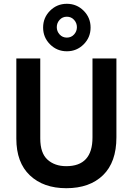

<svg xmlns="http://www.w3.org/2000/svg" viewBox="-20 -982 699 1011"><path d="M243.5 -748.5Q207 -785 207 -837Q207 -889 243.5 -925.5Q280 -962 332 -962Q384 -962 420.5 -925.5Q457 -889 457 -837Q457 -785 420.5 -748.5Q384 -712 332 -712Q280 -712 243.5 -748.5ZM294 -877.5Q279 -861 279 -839Q279 -817 294 -800.5Q309 -784 332 -784Q355 -784 370 -800.5Q385 -817 385 -839Q385 -861 370 -877.5Q355 -894 332 -894Q309 -894 294 -877.5ZM467 -258V-674H593V-259Q593 -128 522.5 -59.5Q452 9 329 9Q209 9 137.5 -58.5Q66 -126 66 -252V-674H192V-253Q192 -176 230 -141.5Q268 -107 329 -107Q467 -107 467 -258Z"/></svg>

Font: Hind Semibold
Style: Regular
Weight: 600
Designer: Manushi Parikh, Satya Rajpurohit
Foundry: Indian Type Foundry
Version: Version 1.201;PS 1.0;hotconv 1.0.78;makeotf.lib2.5.61930; tt